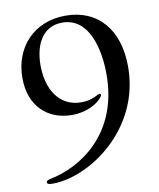

<svg xmlns="http://www.w3.org/2000/svg" viewBox="-85 -812 735 890"><g transform="rotate(-10 283.0 -366.5)"><path d="M263.1 -715.9C390.3 -715.9 424.4 -562.5 424.4 -443.9C424.4 -159.8 224.8 -39.8 86.6 -12.4C74.2 -9.6 65.3 -7.5 65.3 1.1C65.3 9.9 74.2 11.7 91.6 11.7C263.8 11.7 529.1 -166.5 529.1 -461.6C529.1 -638.5 434.7 -745 284.1 -745C132.8 -745 37.3 -637.1 37.3 -494.7C37.3 -358.7 123.9 -286.2 234.7 -286.2C305.4 -286.2 351.9 -316.1 372.5 -338.1C378.9 -345.2 382.5 -350.9 382.5 -355.5C382.5 -359 380.3 -360.8 376.8 -360.8C374.3 -360.8 371.4 -359.7 366.5 -357.2C346.6 -346.9 323.2 -336.6 288 -336.6C181.1 -336.6 130.3 -428.3 130.3 -537.6C130.3 -634.9 170.8 -715.9 263.1 -715.9Z"/></g></svg>

Font: Margiela Serif Text
Style: Regular
Weight: 400
Designer: Andreas Faust, Stefan Endress
Version: Version 1.002;FEAKit 1.0